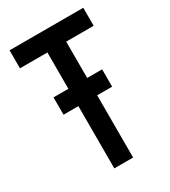

<svg xmlns="http://www.w3.org/2000/svg" viewBox="-196 -883 893 1006"><g transform="rotate(-30 250.0 -380.0)"><path d="M192.9 24.9V-351.6H103V-456.5H192.9V-676.3H26.9V-785.2H472.7V-676.3H306.6V-456.5H397V-351.6H306.6V24.9Z"/></g></svg>

Font: BIZ UDGothic
Style: Bold
Weight: 700
Monospace: yes
Designer: TypeBank Co., Ltd.
Foundry: Morisawa Inc.
Version: Version 1.05